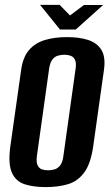

<svg xmlns="http://www.w3.org/2000/svg" viewBox="-20 -751 448 783"><path d="M166.3 12Q116.4 12 80.3 0.3Q44.1 -11.5 28.2 -47.6Q12.4 -83.8 22.4 -156.1L66.3 -466.3Q73.6 -518.8 99 -547.7Q124.4 -576.5 164.1 -588.1Q203.7 -599.7 253 -599.7Q303.2 -599.7 339.5 -588Q375.8 -576.2 393.6 -547.4Q411.3 -518.5 404 -466.3L360.5 -156.8Q350.4 -83.5 323.3 -47.3Q296.2 -11.1 256.5 0.4Q216.9 12 166.3 12ZM176.1 -56.5Q190.4 -56.5 203.4 -60.5Q216.4 -64.6 225.9 -77.2Q235.4 -89.8 238.3 -113.5L288.3 -470.8Q291.9 -495.2 285.7 -507.4Q279.5 -519.6 267.9 -523.7Q256.4 -527.8 242.5 -527.8Q228.2 -527.8 215.2 -523.7Q202.2 -519.6 193 -507.4Q183.9 -495.2 180.3 -470.8L130.3 -113.5Q127.4 -89.8 133.3 -77.2Q139.1 -64.6 150.7 -60.5Q162.2 -56.5 176.1 -56.5ZM224.5 -630.7 143.4 -731.1H223.3L265.5 -688L322.1 -730.5H400.4L289.1 -630.7Z"/></svg>

Font: Alumni Sans Thin
Style: Italic
Weight: 100
Italic angle: -8°
Designer: Robert E. Leuschke
Foundry: Robert E. Leuschke
Version: Version 1.016